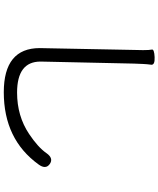

<svg xmlns="http://www.w3.org/2000/svg" viewBox="71 -880 857 1040"><g transform="rotate(90 500.0 -360.5)"><path d="M480 48Q241 48 241 -147Q241 -171 242 -195L251 -658Q252 -682 252 -706Q252 -741 249 -754Q246 -767 290 -769Q334 -771 331 -750Q328 -729 327 -706Q326 -682 325 -658L315 -199Q314 -175 314 -151Q314 -24 482 -24Q609 -24 706 -89Q778 -137 810 -183Q838 -223 869 -201Q900 -179 871 -140Q735 48 480 48Z"/></g></svg>

Font: Resource Han Rounded JP Normal
Style: Regular
Weight: 350
Designer: Cyano Hao (round all glyphs); Ryoko NISHIZUKA 西塚涼子 (kana, bopomofo & ideographs); Paul D. Hunt (Latin, Greek & Cyrillic)
Foundry: Cyano Hao
Version: 0.990